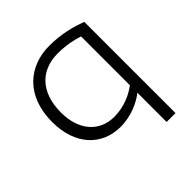

<svg xmlns="http://www.w3.org/2000/svg" viewBox="-186 -680 979 979"><g transform="rotate(-45 303.0 -191.0)"><path d="M464 158H528V-500C473 -520 405 -540 316 -540C169 -540 51 -444 51 -254C51 -88 147 10 281 10C361 10 428 -24 464 -53ZM117 -257C117 -406 200 -482 318 -482C377 -482 424 -472 464 -459V-107C429 -80 369 -49 294 -49C188 -49 117 -128 117 -257Z"/></g></svg>

Font: Roundo
Style: Regular
Weight: 400
Designer: Shiva Nallaperumal
Foundry: Indian Type Foundry
Version: Version 2.000